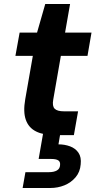

<svg xmlns="http://www.w3.org/2000/svg" viewBox="-20 -675 483 959"><path d="M254 0Q197 0 160 -18.5Q123 -37 109 -76.5Q95 -116 106 -179L144 -396H57L78 -512H165L206 -655H330L305 -512H437L417 -396H284L246 -178Q240 -145 253 -132Q266 -119 299 -119H370L349 0ZM93 264 107 185H224Q249 185 264 176.5Q279 168 280 150Q282 133 271 126Q260 119 237 119H173L195 -7H281L272 46Q303 46 330 56Q357 66 372 88Q387 110 383 146Q380 184 357.5 210.5Q335 237 302 250.5Q269 264 231 264Z"/></svg>

Font: DM Sans 12pt ExtraBold
Style: Italic
Weight: 800
Italic angle: -10°
Version: Version 4.004;gftools[0.9.30]